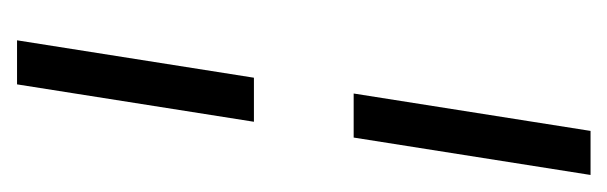

<svg xmlns="http://www.w3.org/2000/svg" viewBox="-270 -390 730 231"><g transform="rotate(90 95.5 -275.0)"><path d="M29 70H82L127 -215H74ZM93 -335H146L191 -620H138Z"/></g></svg>

Font: Charger Sport
Style: ExLitNrwObl
Weight: 200
Designer: Jasper
Foundry: Cannot Into Space Fonts
Version: Version 1.1